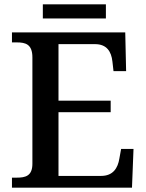

<svg xmlns="http://www.w3.org/2000/svg" viewBox="-20 -863 673 883"><path d="M177 -778H467V-843H177ZM35 0H587L594 -178H537L529 -134C522 -90 500 -54 445 -54H249V-347H489V-400H249V-660H417C471 -660 492 -626 497 -580L502 -536H560L556 -714H35V-668H57C97 -668 129 -660 129 -599V-110C129 -53 96 -46 57 -46H35Z"/></svg>

Font: Noto Serif Oriya Medium
Style: Regular
Weight: 500
Designer: David Williams
Foundry: Google LLC, David Williams
Version: Version 1.051